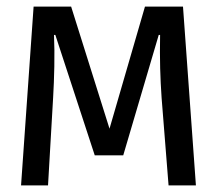

<svg xmlns="http://www.w3.org/2000/svg" viewBox="-20 -560 655 580"><path d="M532.8 -540 571.8 0H489.2L468.2 -264.1Q465.1 -307.7 463.8 -353.8Q462.6 -400 463.6 -454.4H459.5L352.3 -90.8H266.2L147.2 -454.4H143.1Q145.1 -410.3 144.1 -359.5Q143.1 -308.7 140.5 -265.6L125.1 0H43.6L81.5 -540H194.9L310.8 -171.3L417.9 -540Z"/></svg>

Font: FiraCode Nerd Font
Style: Regular
Weight: 400
Designer: Carrois Corporate, Edenspiekermann AG, Nikita Prokopov
Foundry: Carrois Corporate, Edenspiekermann AG, Nikita Prokopov
Version: Version 6.002;Nerd Fonts 2.2.2